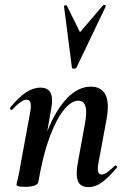

<svg xmlns="http://www.w3.org/2000/svg" viewBox="-20 -751 515 780"><path d="M339 9Q306 9 296.5 -16Q287 -41 296 -89L325 -248Q343 -342 298 -342Q270 -342 239 -304Q208 -266 181 -192.5Q154 -119 136 -12L118 -13Q138 -132 172.5 -218.5Q207 -305 252.5 -352Q298 -399 349 -399Q391 -399 408 -367Q425 -335 413 -267L380 -89Q375 -61 379.5 -51.5Q384 -42 393 -42Q404 -42 417 -52Q430 -62 446 -77Q449 -81 453 -77Q457 -73 454 -69Q423 -32 396 -11.5Q369 9 339 9ZM80 8Q61 8 54 5.5Q47 3 47 0Q47 -4 52.5 -26Q58 -48 62 -74L103 -297Q112 -346 88 -346Q78 -346 63.5 -336Q49 -326 30 -306Q27 -302 23 -306.5Q19 -311 22 -315Q58 -358 87 -376.5Q116 -395 144 -395Q176 -395 186 -372.5Q196 -350 188 -309L136 -12Q131 8 80 8ZM272 -477 240 -726Q240 -729 245.5 -729.5Q251 -730 252 -727L305 -620L399 -730Q401 -732 406 -730.5Q411 -729 410 -726L291 -477Q288 -472 280 -472Q272 -472 272 -477Z"/></svg>

Font: Cormorant Infant Light
Style: Italic
Weight: 300
Italic angle: -10°
Designer: Christian Thalmann (Catharsis Fonts)
Foundry: Catharsis Fonts
Version: Version 4.001